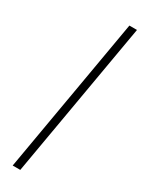

<svg xmlns="http://www.w3.org/2000/svg" viewBox="-202 -776 599 802"><g transform="rotate(30 98.0 -375.0)"><path d="M195.8 -750 65.9 0H29.3L159.2 -750Z"/></g></svg>

Font: Roboto Condensed ExtraLight
Style: Italic
Weight: 250
Italic angle: -12°
Designer: Christian Robertson
Foundry: Google
Version: Version 3.008; 2023